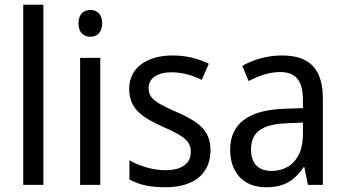

<svg xmlns="http://www.w3.org/2000/svg" viewBox="-20 -780 1457 810"><path d="M163 0V-760H78V0Z M362 -738C332 -738 311 -720 311 -681C311 -644 332 -625 362 -625C390 -625 411 -644 411 -681C411 -719 390 -738 362 -738ZM403 -536H318V0H403Z M868 -147C868 -231 815 -268 726 -307C637 -346 607 -364 607 -409C607 -449 642 -475 704 -475C749 -475 792 -462 831 -443L861 -511C816 -533 766 -546 708 -546C599 -546 525 -494 525 -405C525 -319 581 -284 672 -243C760 -205 785 -181 785 -140C785 -92 751 -62 677 -62C621 -62 563 -82 526 -104V-23C563 -2 611 10 677 10C795 10 868 -44 868 -147Z M1170 -546C1106 -546 1047 -528 1002 -502L1029 -438C1071 -460 1115 -476 1162 -476C1225 -476 1258 -443 1258 -357V-324L1178 -321C1026 -316 951 -256 951 -149C951 -49 1010 10 1102 10C1179 10 1221 -17 1261 -75H1264L1279 0H1342V-364C1342 -486 1289 -546 1170 -546ZM1190 -260 1258 -263V-213C1258 -111 1202 -59 1125 -59C1073 -59 1039 -87 1039 -149C1039 -218 1079 -256 1190 -260Z"/></svg>

Font: Noto Sans Lao Looped SemiCondensed
Style: Regular
Weight: 400
Width: 4
Designer: Mark Frömberg, Ben Mitchell
Foundry: The Fontpad Ltd
Version: Version 1.002